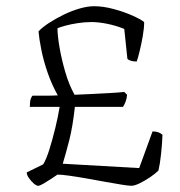

<svg xmlns="http://www.w3.org/2000/svg" viewBox="-20 -598 579 618"><path d="M103 0Q97 0 88.5 -7.5Q80 -15 73 -25Q66 -35 66 -43L119 -69Q129 -85 139 -117Q149 -149 158 -186Q167 -223 172 -254H76Q76 -272 79 -280Q82 -288 85 -290Q103 -290 125.5 -290Q148 -290 166 -291Q146 -327 133 -365Q120 -403 113 -438Q106 -473 104 -497Q116 -510 137.5 -524Q159 -538 184.5 -550.5Q210 -563 236 -570.5Q262 -578 283 -578Q312 -578 345.5 -569Q379 -560 406 -548Q433 -536 444 -527Q444 -507 439.5 -481.5Q435 -456 429.5 -433.5Q424 -411 420 -400Q409 -400 401 -402.5Q393 -405 390 -409L380 -505Q352 -516 324.5 -521.5Q297 -527 274 -527Q253 -527 230 -523.5Q207 -520 189 -515Q171 -510 165 -507Q165 -484 171.5 -446Q178 -408 190 -366.5Q202 -325 220 -293Q247 -294 276.5 -295.5Q306 -297 333.5 -298.5Q361 -300 380 -302L389 -293Q388 -281 384.5 -271.5Q381 -262 376 -254H221Q214 -190 203 -147Q192 -104 182 -71L428 -57L471 -175Q482 -175 490 -172Q498 -169 503 -164Q502 -136 498.5 -103Q495 -70 490 -49Q480 -39 463 -27.5Q446 -16 429.5 -8Q413 0 403 0Q395 0 372.5 -3.5Q350 -7 320 -12.5Q290 -18 259 -23.5Q228 -29 203 -32.5Q178 -36 165 -36Q158 -31 145 -22.5Q132 -14 120 -7Q108 0 103 0Z"/></svg>

Font: Texturina 12pt Thin
Style: Regular
Weight: 250
Designer: Guillermo Torres Carreño
Foundry: Omnibus-Type
Version: Version 1.002